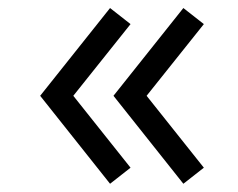

<svg xmlns="http://www.w3.org/2000/svg" viewBox="-20 -509 592 478"><path d="M305 -91.5 162.5 -270.5 305 -449 254 -489 80 -270.5 254 -51.5ZM487.5 -91.5 345 -270.5 487.5 -449 436.5 -489 262.5 -270.5 436.5 -51.5Z"/></svg>

Font: Hauora Medium
Style: Regular
Weight: 500
Designer: Wayne Shih
Foundry: WCYS
Version: Version 1.001;hotconv 1.0.109;makeotfexe 2.5.65596